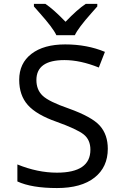

<svg xmlns="http://www.w3.org/2000/svg" viewBox="-20 -951 640 981"><path d="M68.8 -23.9V-110.8Q171.9 -68.8 271 -68.8Q441.9 -68.8 441.9 -186Q441.9 -236.8 407.5 -264.2Q373 -291.5 268.1 -329.1Q166.5 -364.7 122.3 -414.3Q78.1 -463.9 78.1 -543Q78.1 -627.9 140.9 -676Q203.6 -724.1 313 -724.1Q424.8 -724.1 516.1 -686L484.9 -606Q390.6 -644 309.1 -644Q166 -644 166 -542Q166 -492.2 198 -461.9Q230 -431.6 330.1 -397Q450.2 -354 490.5 -308.3Q530.8 -262.7 530.8 -190.9Q530.8 -97.2 463.1 -43.7Q395.5 9.8 271 9.8Q141.6 9.8 68.8 -23.9ZM477.1 -918Q464.8 -903.8 448.2 -885.3Q379.4 -808.1 362.3 -771H268.1Q251 -808.1 182.1 -885.3L153.3 -918V-931.2H211.9Q252 -904.8 314.9 -839.8Q374.5 -902.3 418 -931.2H477.1Z"/></svg>

Font: Apple Sans Adjectives
Style: Regular
Weight: 400
Monospace: yes
Foundry: Apple Sans Adjectives
Version: Version 0.01